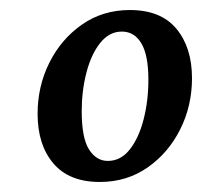

<svg xmlns="http://www.w3.org/2000/svg" viewBox="-20 -603 408 383"><path d="M179 -240Q118 -240 86.5 -277Q55 -314 55 -376Q55 -431 78.5 -478Q102 -525 143.5 -554Q185 -583 239 -583Q301 -583 332 -545.5Q363 -508 363 -447Q363 -392 339.5 -345Q316 -298 274.5 -269Q233 -240 179 -240ZM195 -282Q221 -282 239 -305Q257 -328 266.5 -365Q276 -402 276 -444Q276 -493 262 -516.5Q248 -540 223 -540Q198 -540 180 -517.5Q162 -495 152.5 -458.5Q143 -422 143 -381Q143 -328 157.5 -305Q172 -282 195 -282Z"/></svg>

Font: Yrsa Medium
Style: Italic
Weight: 500
Italic angle: -7.10001°
Designer: Anna Giedrys (Yrsa+Rasa design), David Brezina (Yrsa art-direction, Rasa art-direction, design)
Foundry: Rosetta Type Foundry
Version: Version 2.004